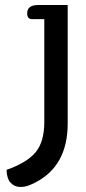

<svg xmlns="http://www.w3.org/2000/svg" viewBox="-20 -510 343 763"><path d="M6 165Q88 136 122 94.5Q156 53 156 -25V-434H107Q88 -434 88 -457Q88 -490 131 -490H249V-19Q249 150 119 216Q101 225 88.5 229Q76 233 61 233Q38 233 22.5 216.5Q7 200 6 165Z"/></svg>

Font: Maitree Medium
Style: Regular
Weight: 500
Designer: CadsonDemak Team
Foundry: CadsonDemak
Version: Version 1.000